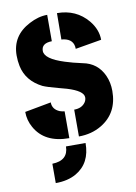

<svg xmlns="http://www.w3.org/2000/svg" viewBox="-85 -618 614 868"><g transform="rotate(-10 221.5 -184.0)"><path d="M99.6 194.3V105.5Q172.9 103.5 173.8 39.1H263.7Q263.7 131.8 194.3 171.9Q155.3 194.3 99.6 194.3ZM19.5 -146.5 140.6 -168.9Q140.6 -136.7 173.8 -123Q185.5 -119.1 195.3 -118.2V4.9Q82 4.9 38.1 -75.2Q19.5 -108.4 19.5 -146.5ZM25.4 -404.3Q25.4 -495.1 110.4 -539.1Q152.3 -561.5 193.4 -561.5V-440.4Q145.5 -439.5 145.5 -404.3Q145.5 -367.2 235.4 -338.9Q268.6 -328.1 313.5 -318.4Q380.9 -305.7 409.2 -243.2Q423.8 -210.9 423.8 -171.9Q423.8 -70.3 343.8 -22.5Q297.9 4.9 239.3 4.9V-118.2Q273.4 -118.2 290 -140.6Q297.9 -151.4 297.9 -164.1Q297.9 -194.3 223.6 -216.8Q211.9 -219.7 187.5 -226.6Q135.7 -240.2 116.2 -249Q44.9 -285.2 30.3 -355.5Q25.4 -378.9 25.4 -404.3ZM237.3 -440.4 238.3 -561.5Q326.2 -561.5 379.9 -497.1Q414.1 -455.1 414.1 -408.2L293.9 -387.7Q293.9 -431.6 247.1 -439.5Q241.2 -440.4 237.3 -440.4Z"/></g></svg>

Font: Post No Bills Colombo
Style: ExtraBold
Weight: 900
Designer: Kosala Senevirathne, Siva Puranthara, Lasantha Premarathna, Tharique Azeez
Foundry: Mooniak
Version: Version 1.220 ; ttfautohint (v1.5)